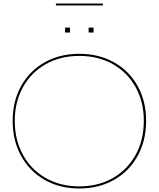

<svg xmlns="http://www.w3.org/2000/svg" viewBox="-20 -1065 903 1092"><path d="M52 -378Q52 -489 100 -575.5Q148 -662 234 -710.5Q320 -759 431 -759Q542 -759 628.5 -710.5Q715 -662 763 -575.5Q811 -489 811 -378Q811 -266 763 -178.5Q715 -91 628.5 -42Q542 7 431 7Q320 7 234 -42Q148 -91 100 -178.5Q52 -266 52 -378ZM798 -378Q798 -485 751.5 -569Q705 -653 622 -700Q539 -747 431 -747Q323 -747 240 -700Q157 -653 110.5 -569Q64 -485 64 -378Q64 -269 110.5 -184.5Q157 -100 240 -52.5Q323 -5 431 -5Q539 -5 622 -52.5Q705 -100 751.5 -184.5Q798 -269 798 -378ZM378 -908V-880H350V-908ZM512 -908V-880H484V-908ZM565 -1034H298V-1045H565Z"/></svg>

Font: Hepta Slab Thin
Style: Regular
Weight: 250
Designer: Michael LaGattuta
Foundry: Michael LaGattuta
Version: Version 1.100; ttfautohint (v1.8) -l 8 -r 50 -G 200 -x 14 -D